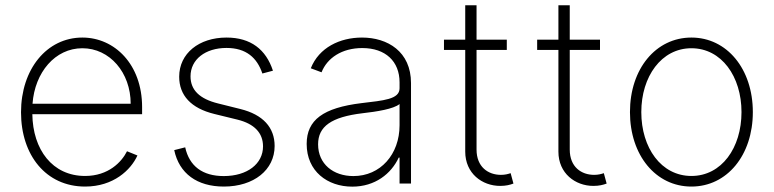

<svg xmlns="http://www.w3.org/2000/svg" viewBox="-20 -696 2934 728"><path d="M302.6 11.4C410.2 11.4 476.2 -51.5 501.1 -106.5L461.6 -122.5C441.4 -82 391.3 -28.8 302.6 -28.8C178.6 -28.8 104.4 -128.9 102.6 -263.1H518.8V-290.1C518.8 -452.1 414.4 -553.6 292.3 -553.6C157 -553.6 59.7 -433.2 59.7 -270.2C59.7 -107.6 154.5 11.4 302.6 11.4ZM103.3 -302.6C111.9 -421.5 188.9 -513.1 292.3 -513.1C396 -513.1 475.5 -420.8 475.5 -302.6Z M1014.9 -427.9C988.6 -508.2 931.1 -553.6 838.8 -553.6C734.4 -553.6 659.4 -493.3 659.4 -405.2C659.4 -334.9 703.8 -285.5 793 -263.8L880 -242.5C945 -226.6 977.3 -191.4 977.3 -141C977.3 -74.9 917.6 -28.4 828.5 -28.4C747.9 -28.4 697.8 -66.1 682.2 -137.4L640.6 -126.8C659.4 -38 727.3 11.4 828.8 11.4C942.5 11.4 1021.3 -51.8 1021.3 -142.4C1021.3 -212.7 977.3 -261.4 891.3 -282.7L807.5 -303.6C736.5 -321 702.4 -354.8 702.4 -406.6C702.4 -470.5 758.5 -514.2 838.8 -514.2C913.4 -514.2 954.9 -476.9 974.8 -417.3Z M1315.7 11.7C1402.3 11.7 1463.4 -37.3 1491.8 -98.4H1495V0H1538.4V-381C1538.4 -500.4 1449.6 -553.6 1352.6 -553.6C1268.5 -553.6 1189.6 -515.6 1158.4 -437.1L1199.2 -421.9C1220.5 -475.9 1275.9 -513.8 1353.7 -513.8C1441.8 -513.8 1495 -463.1 1495 -383.9V-361.2C1495 -319.2 1433.9 -315 1350.9 -305C1205.3 -287.3 1142.8 -241.1 1142.8 -150.2C1142.8 -46.5 1221.6 11.7 1315.7 11.7ZM1320 -28.4C1243.6 -28.4 1186.1 -74.2 1186.1 -148.8C1186.1 -216.3 1235.8 -252.5 1355.1 -266.7C1408.4 -272.7 1472.3 -282.7 1495 -301.5V-221.2C1495 -110.4 1422.2 -28.4 1320 -28.4Z M1901.6 -545.5H1786.9V-676.1H1744V-545.5H1663.4V-506.7H1744V-121.1C1744 -38.4 1808.2 8.9 1876.4 8.9C1898.4 8.9 1913.4 5 1926.8 0L1916.2 -39.4C1905.5 -35.9 1894.9 -33 1879.3 -33C1831 -33 1786.9 -62.9 1786.9 -128.9V-506.7H1901.6Z M2255 -545.5H2140.3V-676.1H2097.3V-545.5H2016.7V-506.7H2097.3V-121.1C2097.3 -38.4 2161.6 8.9 2229.8 8.9C2251.8 8.9 2266.7 5 2280.2 0L2269.5 -39.4C2258.9 -35.9 2248.2 -33 2232.6 -33C2184.3 -33 2140.3 -62.9 2140.3 -128.9V-506.7H2255Z M2601.6 11.4C2736.5 11.4 2834.5 -107.2 2834.5 -271C2834.5 -434.7 2736.2 -553.6 2601.6 -553.6C2466.6 -553.6 2368.6 -435 2368.6 -271C2368.6 -107.2 2466.6 11.4 2601.6 11.4ZM2601.6 -28.8C2486.9 -28.8 2411.6 -135.7 2411.6 -271C2411.6 -405.5 2487.6 -513.1 2601.6 -513.1C2715.9 -513.1 2791.5 -405.9 2791.5 -271C2791.5 -135.7 2716.3 -28.8 2601.6 -28.8Z"/></svg>

Font: Karasuma Gothic
Style: Thin
Weight: 200
Designer: Rasmus Andersson / Ryoko Ishizuka
Foundry: rsms
Version: Version 1.00